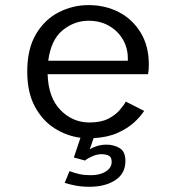

<svg xmlns="http://www.w3.org/2000/svg" viewBox="-20 -532 690 754"><path d="M331.5 201.5Q302.5 201.5 278 197Q253.5 192.5 234 186L253 140Q272.5 147.5 292 151.8Q311.5 156 337 156Q372.5 156 395.5 141.5Q418.5 127 418.5 103.5Q418.5 84.5 406.5 79Q394.5 73.5 378.5 73.5Q361 73.5 342.2 81.8Q323.5 90 314 98.5L270 86.5L296 9Q242 2 194.2 -28.2Q146.5 -58.5 116.8 -113.8Q87 -169 87 -251Q87 -341 121.8 -398.8Q156.5 -456.5 211.5 -484.2Q266.5 -512 327.5 -512Q394 -512 447.8 -483.8Q501.5 -455.5 533 -403Q564.5 -350.5 564.5 -278.5Q564.5 -270 563.8 -259Q563 -248 561.5 -240.5H167Q170 -148 217.8 -99.5Q265.5 -51 331.5 -51Q375.5 -51 404 -65.2Q432.5 -79.5 449.2 -98.8Q466 -118 474 -133L546 -96.5Q532.5 -75 507 -51.5Q481.5 -28 442 -10.2Q402.5 7.5 347.5 10.5L332.5 54.5Q344.5 46.5 362 41.2Q379.5 36 398.5 36Q426 36 449.2 49.2Q472.5 62.5 472.5 100.5Q472.5 149.5 432.8 175.5Q393 201.5 331.5 201.5ZM328 -450.5Q271.5 -450.5 225.8 -413Q180 -375.5 169.5 -293.5H482V-303Q482 -343.5 462.5 -377Q443 -410.5 408.2 -430.5Q373.5 -450.5 328 -450.5Z"/></svg>

Font: Trispace Light
Style: Regular
Weight: 300
Designer: Tyler Finck
Foundry: Etcetera Type Company
Version: Version 1.210; ttfautohint (v1.8.3)